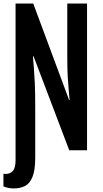

<svg xmlns="http://www.w3.org/2000/svg" viewBox="-20 -854 584 1091"><path d="M59.1 216.8Q44.4 216.8 29.3 214.1Q14.2 211.4 -0.5 205.1V133.3Q3.4 133.8 7.3 134Q11.2 134.3 15.1 134.3Q36.6 134.3 52.5 117.4Q68.4 100.6 68.4 56.6V-834H168.9L372.6 -285.6H375.5Q373.5 -311.5 370.4 -343.5Q367.2 -375.5 364.7 -420.4Q362.3 -465.3 362.3 -529.8V-834H474.6V0H373.5L170.9 -533.7H167Q169.4 -504.4 172.4 -469.7Q175.3 -435.1 177.7 -382.3Q180.2 -329.6 180.2 -245.1V41Q180.2 114.3 164.3 152.1Q148.4 189.9 121.1 203.4Q93.8 216.8 59.1 216.8Z"/></svg>

Font: Fjalla One
Style: Regular
Weight: 400
Designer: Irina Smirnova, Eben Sorkin
Foundry: Sorkin Type
Version: Version 1.002; ttfautohint (v1.8.4.7-5d5b);gftools[0.9.25]